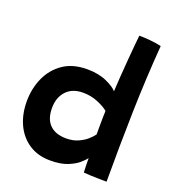

<svg xmlns="http://www.w3.org/2000/svg" viewBox="-131 -826 860 934"><g transform="rotate(20 299.0 -359.0)"><path d="M405.5 -1.5Q404.5 -13 404 -38Q403.5 -63 403.5 -75.5Q396.5 -65.5 376.5 -47.5Q356.5 -29.5 321 -15Q285.5 -0.5 231.5 -0.5Q167 -0.5 121 -30.8Q75 -61 50.5 -113.5Q26 -166 26 -233Q26 -298 50.8 -354Q75.5 -410 125.2 -444.8Q175 -479.5 250 -479.5Q309.5 -479.5 351.5 -460.2Q393.5 -441 408 -423Q409.5 -455 412.8 -500.5Q416 -546 419.8 -592Q423.5 -638 426.8 -673Q430 -708 431.5 -719.5Q457.5 -719.5 489.8 -716.5Q522 -713.5 546.5 -707.5Q533 -534.5 528.8 -361.8Q524.5 -189 524.5 2.5Q514 2.5 490.8 2Q467.5 1.5 443.2 0.8Q419 0 405.5 -1.5ZM267.5 -128Q302 -128 328.5 -139.8Q355 -151.5 373 -167.5Q391 -183.5 400.5 -197Q400.5 -211 400.5 -235.8Q400.5 -260.5 401 -284Q401.5 -307.5 402 -319Q385 -334.5 348.2 -350Q311.5 -365.5 270.5 -365.5Q214.5 -365.5 183.5 -332Q152.5 -298.5 152.5 -244Q152.5 -187 182.2 -157.5Q212 -128 267.5 -128Z"/></g></svg>

Font: Grandstander SemiBold
Style: Regular
Weight: 600
Designer: Tyler Finck
Foundry: Etcetera Type Co
Version: Version 1.200; ttfautohint (v1.8.3)